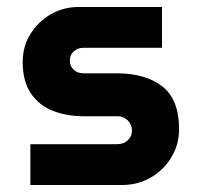

<svg xmlns="http://www.w3.org/2000/svg" viewBox="-20 -530 575 550"><path d="M67 0V-117H316Q334 -117 346 -128Q358 -139 358 -156Q358 -173 346 -185Q334 -197 316 -197H220Q171 -197 131.5 -212.5Q92 -228 68.5 -262.5Q45 -297 45 -353Q45 -396 66.5 -431.5Q88 -467 124.5 -488.5Q161 -510 205 -510H444V-393H218Q203 -393 191.5 -383Q180 -373 180 -357Q180 -341 191 -330.5Q202 -320 218 -320H314Q397 -320 445 -282.5Q493 -245 493 -160Q493 -116 471 -79.5Q449 -43 412 -21.5Q375 0 329 0Z"/></svg>

Font: MuseoModerno SemiBold
Style: Regular
Weight: 600
Designer: Pablo Cosgaya, Héctor Gatti, Marcela Romero, and the Authors of The MuseoModerno Project.
Foundry: Omnibus-Type Team
Version: Version 1.001